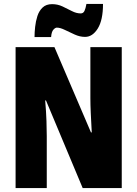

<svg xmlns="http://www.w3.org/2000/svg" viewBox="-20 -1019 696 973"><path d="M597 -66H399L213 -510H209Q214 -451 215.5 -405.5Q217 -360 217 -329V-66H59V-780H256L441 -348H445Q442 -402 440 -445.5Q438 -489 438 -521V-780H597ZM155 -831Q155 -854 158 -882.5Q161 -911 169.5 -937.5Q178 -964 196 -981Q214 -998 244 -998Q272 -998 296.5 -986.5Q321 -975 344 -963Q367 -951 389 -951Q402 -951 408 -963.5Q414 -976 418 -999H502Q502 -917 475.5 -874.5Q449 -832 411 -832Q385 -832 358.5 -844Q332 -856 308.5 -867.5Q285 -879 268 -879Q260 -879 250.5 -868.5Q241 -858 239 -831Z"/></svg>

Font: Noto Sans Malayalam UI ExtraCondensed Black
Style: Regular
Weight: 900
Width: 2
Designer: Jelle Bosma - Monotype Design Team
Foundry: Monotype Imaging Inc.
Version: Version 2.104; ttfautohint (v1.8.4.7-5d5b)